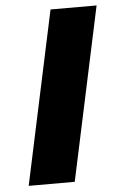

<svg xmlns="http://www.w3.org/2000/svg" viewBox="-51 -724 464 760"><g transform="rotate(-5 181.0 -344.0)"><path d="M32 0 179 -688H362L215 0Z"/></g></svg>

Font: Saira Thin Expanded
Style: Bold Italic
Weight: 700
Width: 7
Italic angle: -12°
Version: Version 1.101